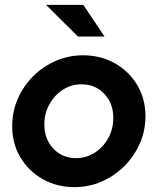

<svg xmlns="http://www.w3.org/2000/svg" viewBox="-20 -758 647 788"><path d="M286 10Q213 10 155 -23Q97 -56 63.5 -112.5Q30 -169 30 -240Q30 -300 53 -352.5Q76 -405 116 -445Q156 -485 208.5 -508Q261 -531 321 -531Q394 -531 452 -498Q510 -465 543.5 -408.5Q577 -352 577 -281Q577 -222 554 -169.5Q531 -117 490.5 -76.5Q450 -36 397.5 -13Q345 10 286 10ZM292 -109Q334 -109 369 -131.5Q404 -154 424.5 -191.5Q445 -229 445 -274Q445 -334 408 -373Q371 -412 314 -412Q272 -412 237.5 -389.5Q203 -367 182.5 -329.5Q162 -292 162 -247Q162 -187 199 -148Q236 -109 292 -109ZM300 -608 169 -738H322L409 -608Z"/></svg>

Font: Red Hat Display
Style: Bold Italic
Weight: 700
Italic angle: -12°
Designer: Pentagram, MCKL
Foundry: Pentagram, MCKL
Version: Version 1.023; ttfautohint (v1.8.3)